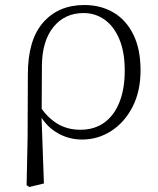

<svg xmlns="http://www.w3.org/2000/svg" viewBox="-20 -542 631 765"><path d="M86 196 90 5 91 -246Q91 -383 152 -452.5Q213 -522 316 -522Q382 -522 432.5 -492Q483 -462 511.5 -404Q540 -346 540 -262Q540 -178 508 -116Q476 -54 423 -20Q370 14 307 14Q250 14 202.5 -16Q155 -46 129 -103H126L139 -119Q168 -74 208 -49.5Q248 -25 300 -25Q356 -25 395.5 -53.5Q435 -82 456 -135Q477 -188 477 -261Q477 -335 455.5 -386Q434 -437 397 -463.5Q360 -490 313 -490Q238 -490 193 -434.5Q148 -379 147 -281L146 -97L145 -89L155 189L97 203Z"/></svg>

Font: Noto Serif JP
Style: Regular
Weight: 200
Designer: Ryoko NISHIZUKA 西塚涼子 (kana & ideographs); Frank Grießhammer (Latin, Greek & Cyrillic); Wenlong ZHANG 张文龙 (bopomofo); San
Foundry: Adobe
Version: Version 2.001;hotconv 1.1.0;makeotfexe 2.6.0